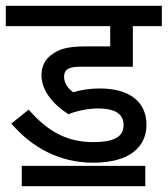

<svg xmlns="http://www.w3.org/2000/svg" viewBox="-20 -642 578 662"><path d="M318 -268C382 -268 406 -246 406 -211C406 -171 375 -152 301 -152C211 -152 144 -189 79 -264L19 -216C91 -132 187 -81 301 -81C429 -81 485 -137 485 -212C485 -290 428 -337 324 -337C291 -337 259 -332 232 -324C216 -336 201 -354 201 -377C201 -406 222 -412 261 -412H438V-552H538V-622H0V-552H360V-482H276C212 -482 183 -473 156 -452C136 -437 123 -414 123 -383C123 -328 165 -281 216 -248C244 -260 284 -268 318 -268ZM55 -70V0H481V-70Z"/></svg>

Font: Noto Sans Devanagari UI SemiCondensed
Style: Regular
Weight: 400
Width: 4
Designer: Jelle Bosma - Monotype Design Team
Foundry: Monotype Imaging Inc.
Version: Version 2.004